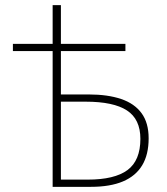

<svg xmlns="http://www.w3.org/2000/svg" viewBox="-20 -724 646 744"><path d="M184 0V-704H216V-358H324Q397 -358 449 -340.5Q501 -323 528.5 -285.5Q556 -248 556 -188Q556 -125 531 -83.5Q506 -42 456.5 -21Q407 0 332 0ZM216 -28H320Q424 -28 474 -65Q524 -102 524 -186Q524 -262 472 -296Q420 -330 312 -330H216ZM30 -526V-554H466V-526Z"/></svg>

Font: Source Sans Variable
Style: Regular
Weight: 200
Designer: Paul D. Hunt
Foundry: Adobe Systems Incorporated
Version: Version 3.006;hotconv 1.0.111;makeotfexe 2.5.65597